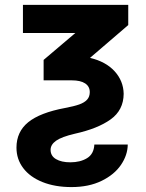

<svg xmlns="http://www.w3.org/2000/svg" viewBox="-20 -550 592 780"><path d="M501 -530.3V-448.2L345.7 -314.9Q409.7 -299.8 445.6 -260.5Q481.4 -221.2 482.4 -168.9Q481.9 -102.5 429.4 -64.9Q377 -27.3 284.2 -6.8Q230 5.9 207.8 21.7Q185.5 37.6 185.5 58.6Q185.5 83.5 207.5 96.4Q229.5 109.4 265.6 109.4Q306.2 109.4 333.7 92.5Q361.3 75.7 363.3 37.1H499Q498.5 80.1 471.4 119.9Q444.3 159.7 392.6 184.8Q340.8 210 270.5 210Q203.6 210 152.8 189.7Q102.1 169.4 74.5 133.1Q46.9 96.7 46.9 49.8Q46.9 -14.6 94.7 -53.5Q142.6 -92.3 244.1 -111.3Q280.8 -118.2 302 -125.7Q323.2 -133.3 334 -145.3Q344.7 -157.2 344.7 -175.8Q344.7 -198.7 325.9 -211.2Q307.1 -223.6 271.5 -223.6H157.2V-306.6L286.1 -416H73.2V-530.3Z"/></svg>

Font: Pretendard Std
Style: Bold
Weight: 700
Designer: Base glyphs from Inter by Rasmus Andersson; Hangeul glyphs from Noto Sans CJK(Source Han Sans) by Jang Soo-young and Kan
Foundry: Kil Hyung-jin
Version: Version 1.309